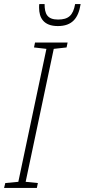

<svg xmlns="http://www.w3.org/2000/svg" viewBox="-77 -923 416 943"><path d="M207 -795C277 -795 308 -833 319 -903H292C282 -847 259 -827 208 -827C155 -827 142 -855 142 -903H116C115 -899 115 -893 115 -885C115 -836 137 -795 207 -795ZM-57 0H104L109 -24L49 -30L187 -683L250 -690L255 -714H95L90 -690L151 -683L13 -30L-51 -24Z"/></svg>

Font: Noto Sans ExtraCondensed ExtraLight
Style: Italic
Weight: 200
Width: 2
Italic angle: -12°
Designer: Monotype Design Team
Foundry: Monotype Imaging Inc.
Version: Version 2.013